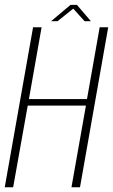

<svg xmlns="http://www.w3.org/2000/svg" viewBox="-38 -790 476 810"><path d="M-18 0 101.5 -675H137.5L84 -372H329L382.5 -675H418.5L299.5 0H263.5L324.5 -344.5H79L17.5 0ZM177.5 -700.5 259.5 -769.5H286.5L345.5 -700.5H319L271 -753.5L204.5 -700.5Z"/></svg>

Font: Anybody ExtraLight
Style: Italic
Weight: 200
Italic angle: -10°
Designer: Tyler Finck
Foundry: Etcetera Type Company
Version: Version 1.010; ttfautohint (v1.8.3) -l 8 -r 50 -G 200 -x 14 